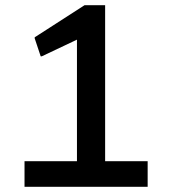

<svg xmlns="http://www.w3.org/2000/svg" viewBox="-20 -716 660 736"><path d="M546 -98V0H74V-98H275V-564L140 -500H136L113 -569V-573L304 -696H383V-98Z"/></svg>

Font: Amiko SemiBold
Style: Regular
Weight: 600
Designer: Pablo Impallari, Rodrigo Fuenzalida, Andres Torresi
Foundry: Impallari Type
Version: Version 1.001; ttfautohint (v1.3)